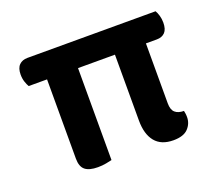

<svg xmlns="http://www.w3.org/2000/svg" viewBox="-89 -596 828 728"><g transform="rotate(-20 325.5 -232.5)"><path d="M37 -423Q37 -449 49.5 -461.5Q62 -474 83 -474H600Q605 -466 609 -452.5Q613 -439 613 -424Q613 -397 601 -384.5Q589 -372 568 -372H524V-130Q524 -104 536.5 -93Q549 -82 572 -82Q573 -77 574 -71Q575 -65 575 -56Q575 -30 556.5 -10.5Q538 9 497 9Q448 9 423.5 -21Q399 -51 399 -106V-372H250V-1Q242 1 226.5 4Q211 7 193 7Q158 7 141.5 -6.5Q125 -20 125 -52V-372H51Q46 -380 41.5 -393.5Q37 -407 37 -423Z"/></g></svg>

Font: Baloo Chettan 2 SemiBold
Style: Regular
Weight: 600
Designer: Maithili Shingre, Unnati Kotecha and Ek Type
Foundry: Ek Type
Version: Version 1.640;hotconv 1.0.111;makeotfexe 2.5.65597; ttfautoh